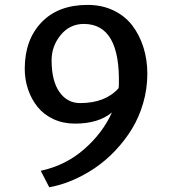

<svg xmlns="http://www.w3.org/2000/svg" viewBox="-20 -769 724 803"><path d="M186 14.2 150.4 -54.7Q254.4 -77.1 332 -145Q409.7 -212.9 448.2 -298.8Q392.1 -252 293.5 -252Q244.1 -252 203.6 -270.8Q163.1 -289.6 137.2 -321.8Q111.3 -354 97.4 -395Q83.5 -436 83.5 -481.4Q83.5 -602.1 153.3 -675.3Q223.1 -748.5 346.2 -748.5Q406.2 -748.5 454.3 -725.6Q502.4 -702.6 533 -662.8Q563.5 -623 579.8 -571.3Q596.2 -519.5 596.2 -460.4Q596.2 -397.9 578.9 -338.1Q561.5 -278.3 531.7 -229.7Q502 -181.2 461.9 -138.9Q421.9 -96.7 376.2 -65.9Q330.6 -35.2 282 -14.6Q233.4 5.9 186 14.2ZM314.9 -337.9Q420.9 -337.9 476.1 -400.4L477.1 -412.6Q483.9 -668.9 330.6 -668.9Q272 -668.9 233.9 -622.6Q195.8 -576.2 195.8 -517.1Q195.8 -430.7 228.5 -384.3Q261.2 -337.9 314.9 -337.9Z"/></svg>

Font: HaufeMerriweatherSans
Style: Regular
Weight: 400
Designer: Eben Sorkin ( eben@eyebytes.com )
Foundry: Eben Sorkin
Version: Version 1.56